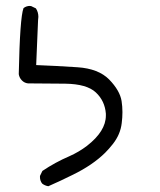

<svg xmlns="http://www.w3.org/2000/svg" viewBox="-20 -526 540 650"><path d="M392.1 -109.4Q394.5 -127.4 394.5 -146.5Q394.5 -165.5 391.6 -184.1Q385.7 -219.7 349.6 -256.8Q313.5 -293.5 242.7 -298.3Q168.5 -303.2 102.5 -305.7L108.9 -458Q109.9 -463.4 109.9 -468.8Q109.9 -484.9 101.6 -497.6L85.4 -505.4Q83.5 -505.9 79.6 -505.9Q75.7 -505.9 70.1 -504.2Q64.5 -502.4 59.6 -498.5Q47.4 -466.8 43.5 -274.9Q45.4 -262.7 54 -253.9Q62.5 -245.1 74.7 -243.7Q131.3 -243.7 200.7 -242.7Q273.9 -241.7 304.4 -213.1Q335 -184.6 338.4 -141.1Q338.4 -137.7 338.4 -134.8Q338.4 -82 274.4 -32.2Q247.6 -11.7 214.8 2.9Q167 23.4 123.5 52.7L115.7 68.8Q115.2 70.8 115.2 72.3Q115.2 86.4 123 95.7Q131.8 102.5 143.6 104.5Q186 85.9 227.1 65.4Q293.9 32.7 335.9 -8.8Q349.6 -22.5 361.8 -38.1Q387.7 -70.8 392.1 -109.4Z"/></svg>

Font: NaikaiFont
Style: Light
Weight: 300
Version: Version 1.89